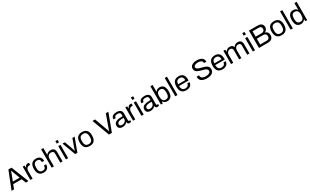

<svg xmlns="http://www.w3.org/2000/svg" viewBox="576 -3640 10601 6568"><g transform="rotate(-30 5877.0 -355.5)"><path d="M7.3 0 278.4 -686H402.9L674.6 0H571.7L505.2 -169.9H171L105 0ZM202.4 -251.4H473.4L390.1 -466.4Q385.6 -478 376.9 -501.9Q368.2 -525.8 358.8 -553.6Q349.4 -581.5 341.1 -603.8H334.7Q328.2 -584.2 319 -558.2Q309.8 -532.2 300.9 -507.6Q292 -483 285.6 -466.4Z M750.7 0V-526H822.4L830.1 -439.3H836.6Q844.8 -463.9 858.8 -486.3Q872.8 -508.7 896.8 -523.4Q920.7 -538 956 -538Q971.1 -538 983.4 -535.5Q995.8 -532.9 1001.8 -530.4V-448.9H969Q923.8 -448.9 895 -428.6Q866.3 -408.3 852.5 -373.1Q838.7 -337.9 838.7 -292.6V0Z M1273.3 12Q1197.3 12 1145.5 -17.7Q1093.8 -47.5 1067.2 -108.7Q1040.7 -169.9 1040.7 -263Q1040.7 -355.7 1067.3 -416.7Q1093.9 -477.6 1146.3 -507.8Q1198.7 -538 1275.6 -538Q1347.9 -538 1394.2 -513.1Q1440.5 -488.2 1463.2 -442.2Q1485.8 -396.2 1485.8 -331.3H1397.2Q1397.2 -400.1 1368.8 -432.4Q1340.4 -464.7 1273.6 -464.7Q1230.3 -464.7 1198.3 -445.3Q1166.4 -425.8 1149 -383.9Q1131.7 -342.1 1131.7 -273.1V-252.3Q1131.7 -153.1 1168.2 -107.2Q1204.8 -61.3 1275.4 -61.3Q1341.9 -61.3 1371.2 -96.7Q1400.4 -132.1 1400.4 -194.7H1485.8Q1485.8 -135.6 1463.4 -88.8Q1441.1 -42.1 1394.1 -15Q1347.1 12 1273.3 12Z M1591.7 0V-723H1679.7V-460.5H1686.7Q1716.8 -499.8 1758.1 -518.9Q1799.3 -538 1853.9 -538Q1903.9 -538 1941.7 -521.1Q1979.5 -504.3 2000.8 -466.1Q2022.1 -428 2022.1 -363.3V0H1933.6V-351.4Q1933.6 -394.8 1919.5 -418.4Q1905.5 -441.9 1880.6 -451.2Q1855.6 -460.4 1822.4 -460.4Q1784.8 -460.4 1752.1 -442.8Q1719.4 -425.2 1699.5 -391.7Q1679.7 -358.2 1679.7 -309.2V0Z M2154.7 -625.4V-723H2242.7V-625.4ZM2154.7 0V-526H2242.7V0Z M2518.8 0 2323.8 -526H2416.4L2512 -263.3Q2518.9 -244.4 2527.9 -215.9Q2536.8 -187.4 2546.3 -157.9Q2555.8 -128.3 2562.2 -105.1H2567.2Q2574.1 -127.2 2583.1 -156.5Q2592 -185.8 2601.6 -214.6Q2611.3 -243.4 2618.3 -263.3L2713.3 -526H2802.4L2606.8 0Z M3094.8 12Q3015.2 12 2960.4 -17.5Q2905.6 -47 2877.5 -108Q2849.5 -169 2849.5 -263Q2849.5 -358 2877.5 -418.5Q2905.6 -479 2960.4 -508.5Q3015.2 -538 3094.8 -538Q3175.3 -538 3229.6 -508.5Q3283.9 -479 3312 -418.5Q3340.1 -358 3340.1 -263Q3340.1 -169 3312 -108Q3283.9 -47 3229.6 -17.5Q3175.3 12 3094.8 12ZM3094.8 -61.8Q3171.8 -61.8 3210.2 -107.4Q3248.5 -153.1 3248.5 -252.3V-273.7Q3248.5 -372.4 3210.2 -418.3Q3171.8 -464.2 3094.8 -464.2Q3018.2 -464.2 2979.6 -418.3Q2941 -372.4 2941 -273.7V-252.3Q2941 -153.1 2979.6 -107.4Q3018.2 -61.8 3094.8 -61.8Z M3855.4 0 3599 -686H3701.9L3878.2 -200.2Q3884 -186.1 3890.1 -168Q3896.2 -150 3902.2 -133Q3908.3 -115.9 3912.7 -102.8H3918.6Q3923.4 -115.4 3929 -132.1Q3934.6 -148.9 3940.9 -166.7Q3947.2 -184.5 3952.5 -199.7L4126.9 -686H4226.6L3970.1 0Z M4392.9 12Q4364.5 12 4335.1 5.1Q4305.6 -1.8 4281 -17.9Q4256.3 -34.1 4241.4 -62.4Q4226.5 -90.8 4226.5 -133.7Q4226.5 -188.2 4252.3 -223Q4278.1 -257.8 4324.6 -277.4Q4371.1 -296.9 4435.1 -304.5Q4499 -312.1 4574.2 -312.1V-371.6Q4574.2 -414.8 4550.6 -440.6Q4527 -466.4 4456.4 -466.4Q4410.6 -466.4 4384.3 -454.8Q4358.1 -443.3 4347.5 -425Q4337 -406.7 4337 -385.4V-370H4252.1Q4251.1 -375 4251.1 -380Q4251.1 -385 4251.1 -392Q4251.1 -464.1 4309.4 -501.1Q4367.7 -538 4462.2 -538Q4528.3 -538 4572.5 -519.1Q4616.7 -500.3 4639.4 -465.4Q4662.2 -430.4 4662.2 -380.6V-95.9Q4662.2 -76.9 4670.9 -69.4Q4679.6 -61.8 4692.6 -61.8H4731.5V-3.5Q4717.8 2.3 4700.7 6.6Q4683.5 11 4662.4 11Q4635.9 11 4619.1 0.7Q4602.3 -9.7 4593.1 -28.2Q4583.9 -46.7 4580.7 -70.1H4574.2Q4545.9 -31.7 4499.5 -9.8Q4453.1 12 4392.9 12ZM4414.8 -61.8Q4446.6 -61.8 4475.4 -72Q4504.2 -82.1 4526.1 -100.4Q4548 -118.7 4561.1 -144.7Q4574.2 -170.7 4574.2 -201.8V-246Q4493.5 -246 4436.2 -237Q4378.9 -227.9 4348.6 -204.8Q4318.4 -181.6 4318.4 -139.7Q4318.4 -99.8 4345 -80.8Q4371.6 -61.8 4414.8 -61.8Z M4805.7 0V-526H4877.4L4885.1 -439.3H4891.6Q4899.8 -463.9 4913.8 -486.3Q4927.8 -508.7 4951.8 -523.4Q4975.7 -538 5011 -538Q5026.1 -538 5038.4 -535.5Q5050.8 -532.9 5056.8 -530.4V-448.9H5024Q4978.8 -448.9 4950 -428.6Q4921.3 -408.3 4907.5 -373.1Q4893.7 -337.9 4893.7 -292.6V0Z M5137.7 -625.4V-723H5225.7V-625.4ZM5137.7 0V-526H5225.7V0Z M5494.9 12Q5466.5 12 5437.1 5.1Q5407.6 -1.8 5383 -17.9Q5358.3 -34.1 5343.4 -62.4Q5328.5 -90.8 5328.5 -133.7Q5328.5 -188.2 5354.3 -223Q5380.1 -257.8 5426.6 -277.4Q5473.1 -296.9 5537.1 -304.5Q5601 -312.1 5676.2 -312.1V-371.6Q5676.2 -414.8 5652.6 -440.6Q5629 -466.4 5558.4 -466.4Q5512.6 -466.4 5486.3 -454.8Q5460.1 -443.3 5449.5 -425Q5439 -406.7 5439 -385.4V-370H5354.1Q5353.1 -375 5353.1 -380Q5353.1 -385 5353.1 -392Q5353.1 -464.1 5411.4 -501.1Q5469.7 -538 5564.2 -538Q5630.3 -538 5674.5 -519.1Q5718.7 -500.3 5741.4 -465.4Q5764.2 -430.4 5764.2 -380.6V-95.9Q5764.2 -76.9 5772.9 -69.4Q5781.6 -61.8 5794.6 -61.8H5833.5V-3.5Q5819.8 2.3 5802.7 6.6Q5785.5 11 5764.4 11Q5737.9 11 5721.1 0.7Q5704.3 -9.7 5695.1 -28.2Q5685.9 -46.7 5682.7 -70.1H5676.2Q5647.9 -31.7 5601.5 -9.8Q5555.1 12 5494.9 12ZM5516.8 -61.8Q5548.6 -61.8 5577.4 -72Q5606.2 -82.1 5628.1 -100.4Q5650 -118.7 5663.1 -144.7Q5676.2 -170.7 5676.2 -201.8V-246Q5595.5 -246 5538.2 -237Q5480.9 -227.9 5450.6 -204.8Q5420.4 -181.6 5420.4 -139.7Q5420.4 -99.8 5447 -80.8Q5473.6 -61.8 5516.8 -61.8Z M6157.7 12Q6104.9 12 6063.1 -9.4Q6021.4 -30.8 5994 -74.6H5987L5978.4 0H5907.7V-723H5995.7V-459.9H6002.1Q6028.4 -501 6070 -519.5Q6111.6 -538 6161.5 -538Q6223.3 -538 6269.2 -509Q6315.2 -480 6340.7 -420.2Q6366.3 -360.4 6366.3 -266.8Q6366.3 -120 6311.2 -54Q6256.1 12 6157.7 12ZM6137.2 -64.5Q6181.7 -64.5 6212.4 -82.9Q6243 -101.4 6258.9 -142.6Q6274.7 -183.9 6274.7 -251.8V-273.1Q6274.7 -371.8 6240.8 -416.7Q6206.9 -461.5 6134 -461.5Q6105.7 -461.5 6080.7 -452.1Q6055.7 -442.7 6036.6 -421Q6017.5 -399.3 6006.6 -362.4Q5995.7 -325.4 5995.7 -270.8V-254.5Q5995.7 -162.8 6029.2 -113.6Q6062.8 -64.5 6137.2 -64.5Z M6474.7 0V-723H6562.7V0Z M6910.1 12Q6792.2 12 6731.4 -54.5Q6670.5 -121 6670.5 -263Q6670.5 -358 6697.8 -418.5Q6725.1 -479 6779.2 -508.5Q6833.4 -538 6913.7 -538Q7024.5 -538 7081.9 -473.7Q7139.2 -409.5 7139.2 -283.2V-240.8H6761.5Q6762.5 -145.2 6800.3 -102.4Q6838.1 -59.6 6912 -59.6Q6956.8 -59.6 6987.5 -75Q7018.2 -90.4 7034.1 -117.4Q7050 -144.5 7050.9 -179.4H7136.9Q7136.5 -122.5 7109.9 -79.2Q7083.3 -36 7033.1 -12Q6982.9 12 6910.1 12ZM6762.5 -307.1H7047.6Q7047.6 -365.8 7030.2 -400.6Q7012.9 -435.4 6982.5 -450.6Q6952.2 -465.8 6911.4 -465.8Q6841.9 -465.8 6805.2 -427.3Q6768.6 -388.8 6762.5 -307.1Z M7726.4 12Q7670.4 12 7618.6 1.1Q7566.8 -9.8 7526.8 -34.4Q7486.8 -59.1 7463.6 -98.1Q7440.4 -137.2 7440.4 -193.9Q7440.4 -199.5 7440.6 -204.3Q7440.9 -209.2 7441.4 -214H7537.4Q7537 -210.6 7536.5 -204.2Q7536 -197.8 7536 -192.9Q7536 -152.5 7560 -124.9Q7584.1 -97.3 7626.7 -83.4Q7669.4 -69.5 7723.5 -69.5Q7747.3 -69.5 7773.5 -72.6Q7799.6 -75.7 7824.1 -83.2Q7848.6 -90.7 7868.2 -103.2Q7887.8 -115.8 7899.2 -134.6Q7910.7 -153.3 7910.7 -179.8Q7910.7 -218.3 7886.3 -242.5Q7861.9 -266.6 7821.4 -282Q7780.8 -297.3 7732.6 -309.8Q7684.3 -322.2 7635.8 -336.3Q7587.2 -350.3 7546.7 -371.7Q7506.1 -393 7481.7 -427.6Q7457.4 -462.3 7457.4 -515.4Q7457.4 -557.8 7474.9 -592Q7492.4 -626.2 7526.9 -649.7Q7561.4 -673.2 7612.1 -685.6Q7662.8 -698 7729.1 -698Q7800.8 -698 7859.3 -677.7Q7917.7 -657.4 7952.6 -615Q7987.5 -572.7 7987.5 -505V-493H7892.9V-508Q7892.9 -542.1 7872 -566Q7851.1 -589.9 7814.7 -603.2Q7778.4 -616.5 7731.8 -616.5Q7671.6 -616.5 7632.1 -604.5Q7592.5 -592.6 7573 -571.5Q7553.4 -550.4 7553.4 -522.7Q7553.4 -487.3 7577.8 -465.4Q7602.2 -443.5 7642.8 -428.6Q7683.3 -413.8 7732.1 -402.1Q7780.8 -390.4 7829.1 -376.1Q7877.4 -361.8 7917.9 -339.5Q7958.5 -317.2 7982.9 -282.4Q8007.2 -247.6 8007.2 -194.1Q8007.2 -121.2 7971.1 -75.6Q7935 -30 7871.8 -9Q7808.6 12 7726.4 12Z M8340.1 12Q8222.2 12 8161.4 -54.5Q8100.5 -121 8100.5 -263Q8100.5 -358 8127.8 -418.5Q8155.1 -479 8209.2 -508.5Q8263.4 -538 8343.7 -538Q8454.5 -538 8511.9 -473.7Q8569.2 -409.5 8569.2 -283.2V-240.8H8191.5Q8192.5 -145.2 8230.3 -102.4Q8268.1 -59.6 8342 -59.6Q8386.8 -59.6 8417.5 -75Q8448.2 -90.4 8464.1 -117.4Q8480 -144.5 8480.9 -179.4H8566.9Q8566.5 -122.5 8539.9 -79.2Q8513.3 -36 8463.1 -12Q8412.9 12 8340.1 12ZM8192.5 -307.1H8477.6Q8477.6 -365.8 8460.2 -400.6Q8442.9 -435.4 8412.5 -450.6Q8382.2 -465.8 8341.4 -465.8Q8271.9 -465.8 8235.2 -427.3Q8198.6 -388.8 8192.5 -307.1Z M8677.7 0V-526H8748.9L8757.1 -447.3H8764.1Q8794.1 -495.2 8835.1 -516.6Q8876 -538 8928.9 -538Q8979.5 -538 9016.9 -517.4Q9054.3 -496.8 9071.5 -447.3H9078.1Q9106.7 -493.3 9149.3 -515.6Q9191.8 -538 9244.3 -538Q9291.8 -538 9327.8 -521.7Q9363.8 -505.4 9384.3 -467.8Q9404.9 -430.1 9404.9 -366.5V0H9316.9V-353Q9316.9 -395.9 9303.4 -419.2Q9289.9 -442.5 9267.3 -451.4Q9244.7 -460.4 9215.6 -460.4Q9180.6 -460.4 9151.2 -442.1Q9121.7 -423.8 9103.6 -390.1Q9085.5 -356.3 9085.5 -309.2V0H8997.5V-353Q8997.5 -395.9 8984.5 -419.2Q8971.5 -442.5 8949.4 -451.4Q8927.2 -460.4 8898.5 -460.4Q8863.1 -460.4 8832.7 -442.1Q8802.3 -423.8 8784 -390.1Q8765.7 -356.3 8765.7 -309.2V0Z M9537.7 -625.4V-723H9625.7V-625.4ZM9537.7 0V-526H9625.7V0Z M9780.1 0V-686H10134.4Q10192.6 -686 10235.6 -665.7Q10278.6 -645.4 10302.3 -608.1Q10325.9 -570.8 10325.9 -519.8Q10325.9 -480.8 10311.8 -448.1Q10297.7 -415.4 10272.9 -393.2Q10248.1 -371 10215.6 -360V-356Q10251.8 -348 10281.1 -327.1Q10310.4 -306.2 10327.7 -271.7Q10344.9 -237.2 10344.9 -187.2Q10344.9 -120.4 10317.1 -79.1Q10289.3 -37.8 10242 -18.9Q10194.7 0 10134.4 0ZM9875.2 -82.1H10132.5Q10183.6 -82.1 10215.6 -108.5Q10247.6 -134.9 10247.6 -196.6Q10247.6 -253.8 10216.9 -282.5Q10186.2 -311.2 10125.4 -311.2H9875.2ZM9875.2 -392.2H10115.5Q10166.4 -392.2 10197.5 -422Q10228.6 -451.7 10228.6 -499.1Q10228.6 -552.8 10199.6 -578.4Q10170.6 -603.9 10123.4 -603.9H9875.2Z M10676.8 12Q10597.2 12 10542.4 -17.5Q10487.6 -47 10459.5 -108Q10431.5 -169 10431.5 -263Q10431.5 -358 10459.5 -418.5Q10487.6 -479 10542.4 -508.5Q10597.2 -538 10676.8 -538Q10757.3 -538 10811.6 -508.5Q10865.9 -479 10894 -418.5Q10922.1 -358 10922.1 -263Q10922.1 -169 10894 -108Q10865.9 -47 10811.6 -17.5Q10757.3 12 10676.8 12ZM10676.8 -61.8Q10753.8 -61.8 10792.2 -107.4Q10830.5 -153.1 10830.5 -252.3V-273.7Q10830.5 -372.4 10792.2 -418.3Q10753.8 -464.2 10676.8 -464.2Q10600.2 -464.2 10561.6 -418.3Q10523 -372.4 10523 -273.7V-252.3Q10523 -153.1 10561.6 -107.4Q10600.2 -61.8 10676.8 -61.8Z M11030.7 0V-723H11118.7V0Z M11435 12Q11336.6 12 11281.5 -54Q11226.5 -120 11226.5 -266.8Q11226.5 -360.4 11252 -420.2Q11277.5 -480 11323.8 -509Q11370 -538 11431.2 -538Q11483.8 -538 11524.3 -519.5Q11564.8 -501 11590.6 -459.9H11597.1V-723H11685.1V0H11614.4L11605.8 -74.6H11598.8Q11571.9 -30.8 11528.7 -9.4Q11485.5 12 11435 12ZM11455.5 -64.5Q11530.5 -64.5 11563.8 -113.6Q11597.1 -162.8 11597.1 -254.5V-270.8Q11597.1 -325.4 11586.1 -362.4Q11575.2 -399.3 11556.1 -421Q11537.1 -442.7 11512 -452.1Q11487 -461.5 11458.8 -461.5Q11386.2 -461.5 11352.1 -416.7Q11318 -371.8 11318 -273.1V-251.8Q11318 -183.9 11333.9 -142.6Q11349.7 -101.4 11380.4 -82.9Q11411 -64.5 11455.5 -64.5Z"/></g></svg>

Font: Archivo Variable SemiBold
Style: Regular
Weight: 600
Designer: Hector Gatti
Foundry: Omnibus-Type
Version: Version 2.001